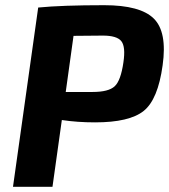

<svg xmlns="http://www.w3.org/2000/svg" viewBox="-20 -719 651 739"><path d="M30 0 127 -690Q219 -699 381 -699Q520 -699 572 -647.5Q624 -596 606 -468Q588 -336 533 -292Q478 -248 346 -248Q278 -248 218 -257L182 0ZM233 -365H336Q398 -365 421.5 -387Q445 -409 455 -479Q464 -539 447 -560.5Q430 -582 376 -582L263 -581Z"/></svg>

Font: Ezarion
Style: Bold Italic
Weight: 700
Italic angle: -8°
Designer: Natanael Gama
Version: Version 1.001;PS 001.001;hotconv 1.0.70;makeotf.lib2.5.58329